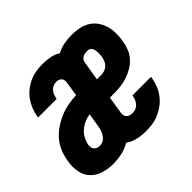

<svg xmlns="http://www.w3.org/2000/svg" viewBox="-134 -699 868 868"><g transform="rotate(-45 299.5 -265.0)"><path d="M138 8Q107 8 77 -1Q47 -10 27 -31.5Q7 -53 1.5 -84Q-4 -115 2 -147Q6 -173 16 -198.5Q26 -224 44 -245.5Q62 -267 85.5 -283Q109 -299 134 -309.5Q159 -320 185.5 -325Q212 -330 239 -331L249 -397Q251 -405 250 -413Q249 -421 244 -427Q239 -433 231.5 -435Q224 -437 216 -437Q206 -437 196.5 -432.5Q187 -428 180.5 -420Q174 -412 170.5 -402.5Q167 -393 165 -384Q165 -383 165 -382.5Q165 -382 165 -381H46Q47 -383 47 -384.5Q47 -386 47 -388Q51 -410 59 -430Q67 -450 80 -468Q93 -486 111 -500Q129 -514 149.5 -523Q170 -532 191 -535Q212 -538 232 -538Q256 -538 279 -533.5Q302 -529 321 -517Q344 -529 368.5 -533.5Q393 -538 418 -538Q441 -538 464 -533.5Q487 -529 506 -517.5Q525 -506 538 -488Q551 -470 557.5 -448.5Q564 -427 564.5 -403Q565 -379 561 -356Q558 -335 550 -313.5Q542 -292 527 -275Q512 -258 492 -246Q472 -234 451 -227Q430 -220 408.5 -217.5Q387 -215 366 -215H339L326 -133Q324 -124 326 -116Q328 -108 333.5 -102.5Q339 -97 347 -95Q355 -93 363 -93Q374 -93 384 -97Q394 -101 401 -109.5Q408 -118 412 -127.5Q416 -137 418 -148Q418 -148 418 -149Q418 -150 418 -150H537Q537 -149 536.5 -147Q536 -145 536 -143Q532 -121 524 -100.5Q516 -80 502.5 -62Q489 -44 470.5 -30Q452 -16 431.5 -7Q411 2 389.5 5Q368 8 347 8Q319 8 293 2Q267 -4 247 -19Q222 -4 193.5 2Q165 8 138 8ZM356 -315H383Q394 -315 405 -318.5Q416 -322 424.5 -330Q433 -338 437.5 -349Q442 -360 444 -371Q445 -378 445.5 -385.5Q446 -393 445.5 -400Q445 -407 443.5 -413.5Q442 -420 438.5 -426Q435 -432 428.5 -434.5Q422 -437 415 -437Q408 -437 401.5 -436Q395 -435 388.5 -431.5Q382 -428 377.5 -422.5Q373 -417 372 -411ZM154 -93Q162 -93 170 -96Q178 -99 184.5 -105Q191 -111 195.5 -118.5Q200 -126 203 -133.5Q206 -141 208 -149Q210 -157 211 -165L221 -227Q203 -224 186 -216.5Q169 -209 154.5 -196.5Q140 -184 131 -167Q122 -150 119 -133Q118 -125 119.5 -117Q121 -109 126 -103.5Q131 -98 138.5 -95.5Q146 -93 154 -93Z"/></g></svg>

Font: Iosevka Curly Extended
Style: Bold Italic
Weight: 700
Width: 7
Italic angle: -9°
Monospace: yes
Designer: Belleve Invis
Foundry: Belleve Invis
Version: Version 11.1.0; ttfautohint (v1.8.3)